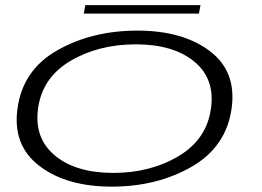

<svg xmlns="http://www.w3.org/2000/svg" viewBox="-20 -708 1003 734"><path d="M407 5.5Q234.5 5.5 130.8 -73.5Q27 -152.5 47 -294Q67.5 -441.5 200 -516.2Q332.5 -591 505.5 -591Q678 -591 781.5 -513.2Q885 -435.5 865.5 -294Q845 -146.5 712.5 -70.5Q580 5.5 407 5.5ZM413 -47Q555 -47 662.8 -111.2Q770.5 -175.5 786.5 -293.5Q802.5 -407.5 722.2 -473Q642 -538.5 499.5 -538.5Q357 -538.5 249.5 -475.2Q142 -412 125.5 -293.5Q110 -179.5 190.2 -113.2Q270.5 -47 413 -47ZM300.5 -656 306 -688.5H746.5L740.5 -656Z"/></svg>

Font: Anybody UltraExpanded Light
Style: Italic
Weight: 300
Width: 9
Italic angle: -10°
Designer: Tyler Finck
Foundry: Etcetera Type Company
Version: Version 1.010; ttfautohint (v1.8.3) -l 8 -r 50 -G 200 -x 14 